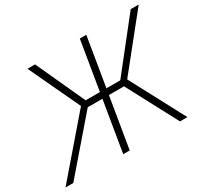

<svg xmlns="http://www.w3.org/2000/svg" viewBox="-184 -937 1218 1146"><g transform="rotate(-30 425.0 -363.5)"><path d="M286.6 -375 121.1 -727.3H173.3L327.8 -390.6H426.1L481.9 -727.3H526.6L470.9 -390.6H566.4L832.7 -727.3H887.8L604.8 -374.6L803.6 0H752.5L567.8 -348.4H463.8L405.9 0H361.2L419 -348.4H317.8L17 0H-36.6Z"/></g></svg>

Font: Inter P Extra Light
Style: Italic
Weight: 200
Italic angle: 9.39999°
Designer: Rasmus Andersson
Foundry: rsms
Version: Version 3.018;git-588b23468